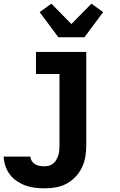

<svg xmlns="http://www.w3.org/2000/svg" viewBox="-34 -803 654 1046"><path d="M210 223Q183 223 157 220Q131 217 106 208Q81 199 58.5 184Q36 169 20 148Q4 127 -4.5 101.5Q-13 76 -14 50H132Q132 63 139.5 74.5Q147 86 158.5 92.5Q170 99 183.5 101Q197 103 210 103Q223 103 235.5 99Q248 95 258 86Q268 77 274 65.5Q280 54 284 41.5Q288 29 289 15.5Q290 2 290 -11V-400H162V-520H436V-11Q436 20 431 50.5Q426 81 412.5 109Q399 137 377.5 160Q356 183 329 197.5Q302 212 271.5 217.5Q241 223 210 223ZM284 -600 182 -737 246 -783 355 -672 464 -783 528 -737 426 -600Z"/></svg>

Font: Iosevka Heavy Extended
Style: Regular
Weight: 900
Width: 7
Monospace: yes
Designer: Belleve Invis
Foundry: Belleve Invis
Version: Version 32.5.0; ttfautohint (v1.8.4)